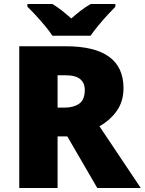

<svg xmlns="http://www.w3.org/2000/svg" viewBox="-20 -947 729 967"><path d="M311 -714Q602 -714 602 -503Q602 -438 569.5 -390.5Q537 -343 481 -311L689 0H470L319 -260H270V0H77V-714ZM308 -568H270V-405H306Q350 -405 378.5 -424.5Q407 -444 407 -494Q407 -529 384 -548.5Q361 -568 308 -568ZM244 -767Q229 -790 206.5 -817Q184 -844 160.5 -869.5Q137 -895 118 -913V-927H244Q270 -911 291.5 -894Q313 -877 339 -854Q365 -877 388 -894.5Q411 -912 437 -927H561V-913Q544 -896 520.5 -870.5Q497 -845 474.5 -817.5Q452 -790 436 -767Z"/></svg>

Font: Noto Sans Black
Style: Regular
Weight: 900
Designer: Monotype Design Team
Foundry: Monotype Imaging Inc.
Version: Version 2.007